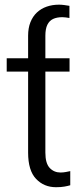

<svg xmlns="http://www.w3.org/2000/svg" viewBox="-20 -780 318 810"><path d="M171.4 -545.9H98.6V-629.4Q98.6 -661.6 108.4 -686.3Q118.2 -710.9 135.7 -727.3Q153.3 -743.7 177 -752Q200.7 -760.3 229 -760.3Q238.3 -760.3 250.5 -758.8Q262.7 -757.3 272.9 -755.4V-704.1Q265.6 -705.6 257.3 -706.5Q249 -707.5 243.2 -707.5Q219.7 -707.5 203.9 -700Q188 -692.4 179.7 -675.3Q171.4 -658.2 171.4 -629.4ZM273.4 -534.2V-478H8.3V-534.2ZM98.6 -585.9H171.4V-136.2Q171.4 -90.8 189.7 -71.5Q208 -52.2 235.4 -52.2Q246.6 -52.2 258.1 -54.4Q269.5 -56.6 276.4 -58.1V1.5Q267.1 4.4 252.2 7.1Q237.3 9.8 216.3 9.8Q165.5 9.8 132.1 -25.4Q98.6 -60.5 98.6 -136.2Z"/></svg>

Font: Inter Tight Light
Style: Regular
Weight: 300
Designer: Rasmus Andersson
Foundry: rsms
Version: Version 3.004